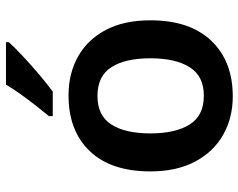

<svg xmlns="http://www.w3.org/2000/svg" viewBox="-100 -706 816 657"><g transform="rotate(-90 308.5 -378.0)"><path d="M567 -272Q567 -137 497 -63.5Q427 10 307 10Q233 10 175 -23Q117 -56 83.5 -119Q50 -182 50 -272Q50 -407 119.5 -479.5Q189 -552 310 -552Q385 -552 443 -519.5Q501 -487 534 -424.5Q567 -362 567 -272ZM180 -272Q180 -186 210.5 -137.5Q241 -89 309 -89Q376 -89 406.5 -137.5Q437 -186 437 -272Q437 -358 406.5 -405.5Q376 -453 308 -453Q241 -453 210.5 -405.5Q180 -358 180 -272ZM492 -756Q475 -737 444.5 -708.5Q414 -680 381 -652Q348 -624 323 -606H239V-619Q254 -637 274.5 -663Q295 -689 314.5 -716.5Q334 -744 347 -766H492Z"/></g></svg>

Font: Noto Sans Thai Looped SemiBold
Style: Regular
Weight: 600
Designer: Sasikarn Vongin, Ben Mitchell
Foundry: The Fontpad Ltd
Version: Version 1.001; ttfautohint (v1.8.4.7-5d5b)